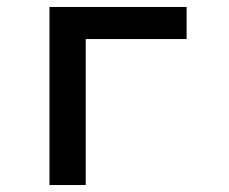

<svg xmlns="http://www.w3.org/2000/svg" viewBox="-20 -531 656 551"><path d="M122 0V-511H515.5V-419H226V0Z"/></svg>

Font: Overpass Mono SemiBold
Style: Regular
Weight: 600
Monospace: yes
Designer: Delve Withrington, Dave Bailey
Foundry: Delve Fonts LLC
Version: Version 4.000